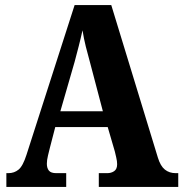

<svg xmlns="http://www.w3.org/2000/svg" viewBox="-20 -734 720 754"><path d="M5 0V-54H13Q36 -54 53 -68Q70 -82 84 -126L273 -714H417L600 -115Q610 -82 627.5 -68Q645 -54 670 -54H680V0H368V-54H401Q417 -54 428.5 -62Q440 -70 440 -89Q440 -101 436.5 -115.5Q433 -130 431 -139L403 -235H197L176 -154Q173 -142 168.5 -123.5Q164 -105 164 -91Q164 -74 172 -64Q180 -54 201 -54H240V0ZM217 -297H384L334 -487Q325 -519 317 -551Q309 -583 304 -615Q297 -583 289 -552Q281 -521 273 -491Z"/></svg>

Font: Noto Serif Georgian Condensed ExtraBold
Style: Regular
Weight: 800
Width: 3
Designer: Monotype Design Team, Akaki Razmadze
Foundry: Google LLC
Version: Version 2.003; ttfautohint (v1.8.4.7-5d5b)